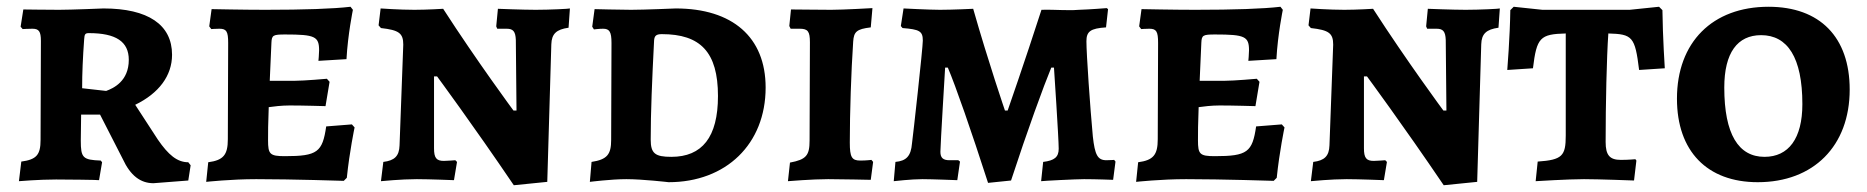

<svg xmlns="http://www.w3.org/2000/svg" viewBox="-20 -530 5522 568"><path d="M434 12 537 4 544 -41 537 -50C504 -50 478 -72 447 -117L380 -220C450 -254 489 -306 489 -368C489 -457 418 -505 286 -505C286 -505 190 -501 155 -501C123 -501 49 -502 49 -502L41 -451L47 -444C47 -444 64 -445 76 -445C95 -445 101 -437 101 -409L100 -116C100 -72 88 -58 43 -52L36 6C36 6 95 1 146 1C170 1 273 2 273 3L282 -50L278 -55C225 -57 219 -63 219 -114L220 -191H276L343 -60C366 -10 396 12 434 12ZM294 -261 223 -269C223 -314 225 -359 229 -414C230 -429 232 -432 243 -432C323 -432 361 -407 361 -353C361 -290 316 -269 294 -261Z M590 8C590 8 663 0 738 0C845 0 997 5 997 5L1006 -4C1014 -82 1029 -153 1029 -153L1021 -162L945 -156C934 -80 919 -68 823 -68C778 -68 773 -74 773 -115C773 -136 773 -165 775 -213C789 -215 813 -218 837 -218C878 -218 943 -216 943 -216L955 -288L947 -297C947 -297 880 -291 852 -291H778L783 -404C784 -426 788 -428 824 -428C912 -428 924 -422 924 -381C924 -370 922 -350 922 -350L1005 -355C1009 -428 1024 -501 1024 -501L1017 -510C967 -504 879 -501 765 -501C700 -501 606 -503 606 -503L599 -452L605 -444C605 -444 620 -445 629 -445C650 -445 655 -437 655 -403L654 -118C654 -72 641 -56 596 -50Z M1508 -203H1499C1499 -203 1391 -349 1291 -504C1291 -504 1243 -501 1206 -501C1162 -501 1106 -505 1106 -505L1100 -455L1107 -447C1160 -441 1173 -432 1173 -398L1162 -100C1161 -68 1147 -55 1114 -51L1107 6C1107 6 1167 0 1213 0C1249 0 1323 3 1323 3L1332 -51L1327 -56C1327 -56 1302 -54 1293 -54C1271 -54 1264 -63 1264 -91V-304H1273C1273 -304 1378 -162 1500 18L1599 8L1611 -399C1612 -430 1626 -443 1662 -448L1666 -505C1666 -504 1606 -501 1565 -501C1527 -501 1453 -504 1453 -504L1448 -452L1451 -445H1479C1498 -445 1505 -437 1506 -412Z M1958 9C2128 9 2245 -104 2245 -271C2245 -420 2147 -505 1979 -505C1979 -505 1885 -501 1847 -501C1815 -501 1739 -503 1739 -503L1732 -451L1737 -443C1737 -443 1753 -445 1764 -445C1783 -445 1789 -436 1789 -403L1788 -116C1788 -73 1776 -58 1730 -51L1725 8C1725 8 1788 0 1833 0C1881 0 1958 9 1958 9ZM1938 -429C2052 -429 2104 -376 2104 -246C2104 -124 2057 -66 1966 -66C1918 -66 1905 -76 1905 -117C1905 -196 1909 -293 1915 -410C1916 -424 1921 -429 1938 -429Z M2311 6C2311 6 2383 0 2430 0C2467 0 2556 2 2556 2L2563 -51L2558 -57C2558 -57 2543 -55 2525 -55C2500 -55 2494 -65 2494 -108C2494 -195 2498 -319 2504 -407C2506 -436 2514 -444 2556 -449L2561 -506C2561 -506 2475 -501 2439 -501C2399 -501 2347 -502 2320 -502L2315 -453L2319 -445H2346C2370 -445 2376 -437 2376 -405L2375 -114C2375 -70 2365 -58 2317 -49Z M2903 11 2971 4C3019 -143 3068 -277 3090 -330H3098C3098 -330 3112 -121 3112 -90C3112 -65 3099 -55 3066 -51L3060 6C3066 5 3163 0 3187 0C3222 0 3273 2 3273 2L3280 -52L3276 -57C3276 -57 3264 -56 3253 -56C3227 -56 3219 -72 3213 -126C3205 -212 3194 -370 3194 -408C3194 -437 3206 -446 3252 -449L3258 -503L3254 -506C3254 -506 3205 -502 3172 -501C3162 -500 3152 -500 3142 -500C3113 -500 3082 -502 3061 -501C3011 -346 2961 -203 2961 -203H2953C2953 -203 2904 -346 2859 -504C2859 -504 2798 -501 2761 -501C2730 -501 2653 -505 2653 -505L2645 -453L2650 -447C2700 -443 2710 -438 2710 -410C2710 -388 2681 -127 2678 -106C2675 -68 2661 -54 2629 -51L2624 6C2624 6 2676 0 2709 0C2736 0 2812 3 2812 3L2820 -52L2815 -56H2789C2770 -56 2762 -63 2762 -81C2762 -99 2776 -330 2776 -330H2784C2807 -276 2853 -144 2903 11Z M3341 8C3341 8 3414 0 3489 0C3596 0 3748 5 3748 5L3757 -4C3765 -82 3780 -153 3780 -153L3772 -162L3696 -156C3685 -80 3670 -68 3574 -68C3529 -68 3524 -74 3524 -115C3524 -136 3524 -165 3526 -213C3540 -215 3564 -218 3588 -218C3629 -218 3694 -216 3694 -216L3706 -288L3698 -297C3698 -297 3631 -291 3603 -291H3529L3534 -404C3535 -426 3539 -428 3575 -428C3663 -428 3675 -422 3675 -381C3675 -370 3673 -350 3673 -350L3756 -355C3760 -428 3775 -501 3775 -501L3768 -510C3718 -504 3630 -501 3516 -501C3451 -501 3357 -503 3357 -503L3350 -452L3356 -444C3356 -444 3371 -445 3380 -445C3401 -445 3406 -437 3406 -403L3405 -118C3405 -72 3392 -56 3347 -50Z M4259 -203H4250C4250 -203 4142 -349 4042 -504C4042 -504 3994 -501 3957 -501C3913 -501 3857 -505 3857 -505L3851 -455L3858 -447C3911 -441 3924 -432 3924 -398L3913 -100C3912 -68 3898 -55 3865 -51L3858 6C3858 6 3918 0 3964 0C4000 0 4074 3 4074 3L4083 -51L4078 -56C4078 -56 4053 -54 4044 -54C4022 -54 4015 -63 4015 -91V-304H4024C4024 -304 4129 -162 4251 18L4350 8L4362 -399C4363 -430 4377 -443 4413 -448L4417 -505C4417 -504 4357 -501 4316 -501C4278 -501 4204 -504 4204 -504L4199 -452L4202 -445H4230C4249 -445 4256 -437 4257 -412Z M4523 6C4523 6 4619 0 4666 0C4709 0 4814 4 4814 4L4821 -55L4818 -59C4818 -59 4798 -57 4775 -57C4742 -57 4730 -71 4730 -110C4730 -222 4733 -360 4738 -431C4809 -429 4817 -422 4829 -323L4905 -328C4905 -328 4899 -419 4898 -500L4888 -510L4801 -501H4543L4458 -510L4448 -500C4447 -421 4439 -323 4439 -323L4515 -328C4526 -419 4536 -429 4612 -431V-129C4612 -69 4602 -57 4529 -52Z M5180 9C5345 9 5452 -98 5452 -265C5452 -420 5364 -510 5212 -510C5046 -510 4941 -405 4941 -238C4941 -83 5030 9 5180 9ZM5200 -66C5123 -66 5081 -133 5081 -271C5081 -374 5120 -426 5190 -426C5268 -426 5312 -360 5312 -222C5312 -120 5271 -66 5200 -66Z"/></svg>

Font: Alegreya SC
Style: Bold
Weight: 700
Designer: Juan Pablo del Peral
Foundry: Huerta Tipografica
Version: Version 2.007;PS 002.007;hotconv 1.0.88;makeotf.lib2.5.64775